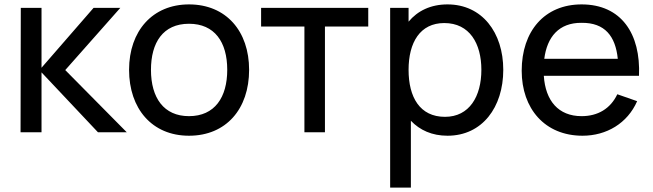

<svg xmlns="http://www.w3.org/2000/svg" viewBox="-20 -598 2952 868"><path d="M72.9 0H167.7V-270.8L422.9 0H553.1L275 -281.2L524 -562.5H403.1L167.7 -291.7V-562.5H74Z M834.4 15.6C1002.1 15.6 1106.2 -105.2 1106.2 -282.3C1106.2 -456.3 1003.1 -578.1 834.4 -578.1C669.8 -578.1 563.5 -458.3 563.5 -282.3C563.5 -107.3 666.7 15.6 834.4 15.6ZM1007.3 -282.3C1007.3 -158.3 951 -72.9 834.4 -72.9C720.8 -72.9 662.5 -155.2 662.5 -282.3C662.5 -405.2 716.7 -490.6 834.4 -490.6C950 -490.6 1007.3 -408.3 1007.3 -282.3Z M1644.8 -562.5H1160.4V-478.1H1356.2V0H1449V-478.1H1644.8Z M2003.1 -578.1C1927.1 -578.1 1867.7 -549 1827.1 -500V-562.5H1743.8V250H1837.5V-52.1C1878.1 -9.4 1933.3 15.6 2003.1 15.6C2160.4 15.6 2255.2 -113.5 2255.2 -282.3C2255.2 -451 2159.4 -578.1 2003.1 -578.1ZM1991.7 -69.8C1878.1 -69.8 1827.1 -158.3 1827.1 -282.3C1827.1 -406.3 1879.2 -493.8 1988.5 -493.8C2103.1 -493.8 2156.2 -401 2156.2 -282.3C2156.2 -162.5 2102.1 -69.8 1991.7 -69.8Z M2438.5 -255.2H2868.8C2877.1 -445.8 2788.5 -578.1 2609.4 -578.1C2441.7 -578.1 2338.5 -457.3 2338.5 -278.1C2338.5 -107.3 2442.7 15.6 2613.5 15.6C2721.9 15.6 2816.7 -40.6 2860.4 -140.6L2770.8 -171.9C2739.6 -106.3 2682.3 -72.9 2609.4 -72.9C2504.2 -72.9 2445.8 -142.7 2438.5 -255.2ZM2609.4 -494.8C2714.6 -495.8 2762.5 -434.4 2772.9 -332.3H2440.6C2453.1 -430.2 2506.2 -495.8 2609.4 -494.8Z"/></svg>

Font: Manrope3 Medium
Style: Regular
Weight: 500
Width: 4
Designer: Mikhail Sharanda
Foundry: Mikhail Sharanda
Version: Version 3.000;PS 003.000;hotconv 1.0.88;makeotf.lib2.5.64775